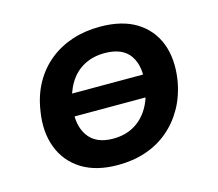

<svg xmlns="http://www.w3.org/2000/svg" viewBox="-81 -614 824 726"><g transform="rotate(-15 331.0 -251.5)"><path d="M297 10Q212 10 156 -25Q100 -60 76.5 -122Q53 -184 66 -263Q75 -323 101 -369.5Q127 -416 166.5 -448Q206 -480 256 -496.5Q306 -513 365 -513Q451 -513 506.5 -479Q562 -445 585.5 -384.5Q609 -324 597 -243Q587 -183 561 -136.5Q535 -90 496 -57Q457 -24 407 -7Q357 10 297 10ZM305 -91Q352 -91 387 -111Q422 -131 444 -167.5Q466 -204 473 -253Q485 -326 456 -369Q427 -412 356 -412Q311 -412 275.5 -393Q240 -374 218 -338Q196 -302 188 -253Q177 -179 207 -135Q237 -91 305 -91ZM147 -210 161 -296H515L501 -210Z"/></g></svg>

Font: Nunito Sans 6pt
Style: Bold Italic
Weight: 700
Italic angle: -9°
Version: Version 3.101;gftools[0.9.27]